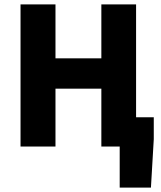

<svg xmlns="http://www.w3.org/2000/svg" viewBox="-20 -671 735 879"><path d="M528 188V0H502V-134H684V-34L671 188ZM74 0V-651H234V-404H444V-651H603V0H444V-265H234V0Z"/></svg>

Font: Source Sans 3 ExtraBold
Style: Regular
Weight: 800
Designer: Paul D. Hunt
Foundry: Adobe
Version: Version 3.052;hotconv 1.1.0;makeotfexe 2.6.0